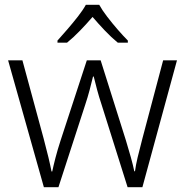

<svg xmlns="http://www.w3.org/2000/svg" viewBox="-20 -785 776 805"><path d="M406 -346Q395 -379 387 -409Q379 -439 373 -464H370Q364 -439 356 -408.5Q348 -378 337 -345L225 0H164L14 -532H74L163 -204Q175 -159 183 -125.5Q191 -92 196 -66H199Q204 -90 212.5 -123Q221 -156 234 -196L344 -532H402L508 -196Q519 -160 528.5 -126Q538 -92 543 -67H546Q549 -91 557 -125Q565 -159 577 -204L664 -532H722L577 0H515ZM396 -765Q408 -743 429 -715.5Q450 -688 473.5 -661Q497 -634 516 -615V-606H474Q447 -628 419.5 -657Q392 -686 368 -714Q344 -686 316 -657Q288 -628 261 -606H221V-615Q239 -635 262 -661.5Q285 -688 306.5 -715.5Q328 -743 340 -765Z"/></svg>

Font: Noto Sans Cherokee Light
Style: Regular
Weight: 300
Designer: Monotype Design Team
Foundry: Monotype Imaging Inc.
Version: Version 2.001; ttfautohint (v1.8.4.7-5d5b)